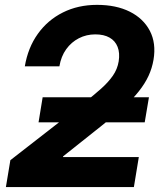

<svg xmlns="http://www.w3.org/2000/svg" viewBox="-20 -758 652 778"><path d="M3.9 0 22 -108.9 323.2 -343.3Q360.8 -373 389.9 -398.9Q418.9 -424.8 437.3 -451.2Q455.6 -477.5 460.9 -509.3Q466.3 -543.5 456.5 -568.1Q446.8 -592.8 423.8 -605.7Q400.9 -618.7 366.2 -618.7Q330.1 -618.7 299.6 -603Q269 -587.4 248.3 -558.6Q227.5 -529.8 220.7 -489.3H80.6Q93.3 -564.9 133.3 -620.8Q173.3 -676.8 234.9 -707.5Q296.4 -738.3 373 -738.3Q450.7 -738.3 505.9 -710.7Q561 -683.1 587.2 -633.1Q613.3 -583 602.1 -516.1Q596.2 -481.4 581.8 -450.4Q567.4 -419.4 542.7 -388.2Q518.1 -356.9 480.5 -322.8Q442.9 -288.6 390.6 -247.6L235.8 -124.5L235.4 -121.6H542.5L522.5 0ZM136.2 -262.2 152.8 -363.8H583.5L566.4 -262.2Z"/></svg>

Font: Inter 24pt
Style: Bold Italic
Weight: 700
Italic angle: -9.3988°
Version: Version 4.001;git-66647c0bb